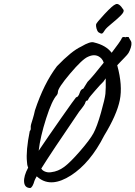

<svg xmlns="http://www.w3.org/2000/svg" viewBox="-20 -877 683 968"><path d="M562 -855Q579 -865 603 -827Q607 -817 589 -799Q571 -781 544.5 -759.5Q518 -738 510 -727Q500 -710 494.5 -708Q489 -706 477 -714Q470 -720 466.5 -733.5Q463 -747 464.5 -754.5Q466 -762 507 -806Q548 -850 562 -855ZM400 -430Q400 -431 421 -464Q448 -491 503 -561Q499 -573 492 -581Q465 -610 424 -591Q395 -579 333 -505.5Q271 -432 272 -413Q272 -405 267 -398Q242 -372 212.5 -279.5Q183 -187 175 -117Q215 -177 286.5 -279Q358 -381 364 -387Q368 -386 373 -391.5Q378 -397 383 -412Q388 -427 400 -430ZM418 -369Q414 -371 411 -362L410 -360Q410 -352 379 -314Q237 -106 188 -27L189 -26Q195 -16 209.5 -11Q224 -6 239 -9Q273 -13 303.5 -35.5Q334 -58 383.5 -115Q433 -172 451 -205Q469 -238 489 -308.5Q509 -379 511.5 -404.5Q514 -430 513 -482Q503 -469 501 -465Q488 -453 459 -419.5Q430 -386 429 -383.5Q428 -381 426 -378Q423 -370 418 -369ZM389 -642Q436 -670 454 -663Q514 -649 543 -611Q585 -666 592 -680Q596 -695 613 -689Q617 -692 629 -690Q631 -684 640 -670Q648 -655 634 -622Q629 -609 619.5 -599Q610 -589 606 -584.5Q602 -580 590.5 -568.5Q579 -557 571 -548Q599 -446 584 -372Q569 -298 505 -193Q435 -55 337.5 7.5Q240 70 175 20L165 12Q156 28 154 34Q144 69 132 71Q104 70 101.5 40.5Q99 11 122 -32Q116 -46 116 -61Q110 -116 130 -216Q136 -222 135 -231.5Q134 -241 137 -251Q140 -261 146 -280.5Q152 -300 156 -320Q201 -456 267 -543Q341 -620 389 -642Z"/></svg>

Font: Caveat
Style: Regular
Weight: 400
Designer: Pablo Impallari
Foundry: Creative Lab NY
Version: Version 1.096; ttfautohint (v1.3)